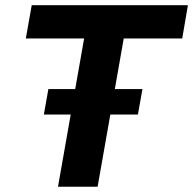

<svg xmlns="http://www.w3.org/2000/svg" viewBox="-20 -706 731 726"><path d="M199.3 0 298.1 -560.5H77.6L100 -686.4H690.6L669 -560.5H447.9L349.1 0ZM145.8 -273 162.9 -369.1H518.6L501.5 -273Z"/></svg>

Font: Archivo Variable SemiBold
Style: Italic
Weight: 600
Italic angle: -10°
Designer: Hector Gatti
Foundry: Omnibus-Type
Version: Version 2.001